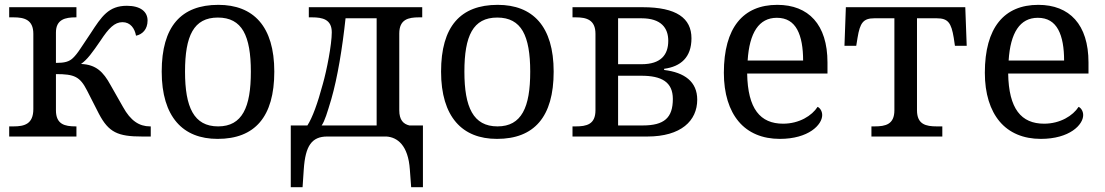

<svg xmlns="http://www.w3.org/2000/svg" viewBox="-20 -566 4583 796"><path d="M569.8 0H605V-42H602.1C557.1 -42 521.5 -65.4 490.2 -122.1L438 -213.9C408.2 -268.1 378.4 -298.3 315.9 -300.8C342.3 -319.3 362.8 -348.1 397 -397.9C430.7 -449.2 455.1 -474.1 487.8 -474.1C521 -474.1 538.6 -447.8 543.9 -418C569.8 -423.3 591.8 -443.8 591.8 -481C591.8 -517.6 562.5 -542 505.9 -542C430.2 -542 401.4 -498 356 -428.2L313 -363.8C301.8 -346.7 291.5 -334 283.2 -326.2C267.1 -310.1 247.6 -305.2 211.9 -305.2V-431.2C211.9 -485.8 251 -494.1 293.9 -494.1H296.9V-536.1H18.1V-494.1H36.1C80.6 -494.1 118.2 -484.4 118.2 -425.8V-113.8C118.2 -51.3 80.6 -42 36.1 -42H18.1V0H296.9V-42H293.9C248.5 -42 211.9 -50.3 211.9 -108.9V-258.8C288.1 -258.8 311.5 -248.5 340.8 -190.9L390.1 -94.2C430.7 -17.1 468.3 0 569.8 0Z M1117.2 -269C1117.2 -362.8 1095.7 -432.1 1055.7 -478C1015.6 -523.9 957.5 -545.9 885.3 -545.9C730.5 -545.9 650.4 -456.1 650.4 -269C650.4 -175.3 672.4 -105.5 712.4 -59.1C752.4 -12.7 810.1 9.8 882.3 9.8C1036.1 9.8 1117.2 -81.1 1117.2 -269ZM747.1 -269C747.1 -417 782.7 -493.2 883.3 -493.2C933.6 -493.2 967.8 -474.1 989.3 -437C1010.7 -399.4 1020 -343.3 1020 -269C1020 -194.8 1011.2 -138.2 989.7 -100.1C968.3 -62 934.6 -42 884.3 -42C783.7 -42 747.1 -121.6 747.1 -269Z M1254.4 -45.9H1185.5V210H1234.4L1239.3 137.2C1242.7 86.9 1251 52.7 1266.6 31.2C1282.2 9.3 1305.2 0 1336.4 0H1582.5C1604.5 1.5 1627 10.3 1645 31.7C1662.6 52.7 1675.8 86.4 1679.2 137.2L1684.6 210H1733.4V-45.9H1677.2C1652.3 -51.8 1635.3 -68.4 1635.3 -108.9V-426.8C1635.3 -485.8 1672.9 -494.1 1717.3 -494.1H1730.5V-536.1H1260.3V-494.1H1273.4C1316.9 -494.1 1355.5 -485.8 1355.5 -432.1C1355.5 -381.3 1334.5 -273.9 1318.4 -217.8C1296.4 -136.2 1275.4 -78.6 1254.4 -45.9ZM1313.5 -45.9C1326.7 -64.9 1336.4 -98.1 1353.5 -154.8C1379.4 -244.6 1399.4 -366.7 1412.6 -490.2H1541.5V-45.9Z M2275.4 -269C2275.4 -362.8 2253.9 -432.1 2213.9 -478C2173.8 -523.9 2115.7 -545.9 2043.5 -545.9C1888.7 -545.9 1808.6 -456.1 1808.6 -269C1808.6 -175.3 1830.6 -105.5 1870.6 -59.1C1910.6 -12.7 1968.3 9.8 2040.5 9.8C2194.3 9.8 2275.4 -81.1 2275.4 -269ZM1905.3 -269C1905.3 -417 1940.9 -493.2 2041.5 -493.2C2091.8 -493.2 2126 -474.1 2147.5 -437C2168.9 -399.4 2178.2 -343.3 2178.2 -269C2178.2 -194.8 2169.4 -138.2 2147.9 -100.1C2126.5 -62 2092.8 -42 2042.5 -42C1941.9 -42 1905.3 -121.6 1905.3 -269Z M2644.5 -536.1H2353.5V-494.1H2366.7C2411.1 -494.1 2448.7 -484.4 2448.7 -425.8V-108.9C2448.7 -50.3 2412.1 -42 2366.7 -42H2353.5V0H2663.6C2803.7 0 2870.6 -65.4 2870.6 -152.8C2870.6 -227.5 2817.9 -265.6 2733.4 -275.9V-280.8C2802.2 -290 2846.7 -328.1 2846.7 -407.2C2846.7 -490.7 2784.7 -536.1 2644.5 -536.1ZM2542.5 -45.9V-252H2638.7C2722.7 -252 2769.5 -226.1 2769.5 -155.8C2769.5 -77.6 2733.9 -45.9 2644.5 -45.9ZM2542.5 -299.8V-490.2H2639.6C2720.7 -490.2 2750.5 -450.2 2750.5 -397C2750.5 -338.9 2720.2 -299.8 2639.6 -299.8Z M3200.7 -492.2C3241.2 -492.2 3268.1 -474.6 3285.2 -443.4C3302.2 -412.1 3309.6 -367.7 3309.6 -314.9H3079.6C3086.9 -430.7 3126.5 -492.2 3200.7 -492.2ZM2981 -264.2C2981 -177.7 3002.9 -108.9 3042.5 -62C3082 -15.1 3140.6 9.8 3212.9 9.8C3332.5 9.8 3388.7 -48.8 3388.7 -88.9C3388.7 -106 3378.9 -119.1 3369.6 -123C3346.2 -86.4 3293.5 -53.2 3226.6 -53.2C3131.8 -53.2 3080.1 -114.7 3077.6 -261.2H3410.6V-307.1C3410.6 -464.8 3331.5 -545.9 3202.6 -545.9C3060.5 -545.9 2981 -451.2 2981 -264.2Z M3981.9 -536.1H3486.8L3481 -376H3529.8L3535.2 -409.2C3545.4 -471.7 3559.1 -490.2 3605 -490.2H3688V-108.9C3688 -50.3 3651.4 -42 3606 -42H3592.8V0H3886.7V-42H3863.8C3818.4 -42 3781.7 -50.3 3781.7 -108.9V-490.2H3863.8C3910.6 -490.2 3923.8 -471.2 3934.1 -409.2L3939 -376H3987.8Z M4282.7 -492.2C4323.2 -492.2 4350.1 -474.6 4367.2 -443.4C4384.3 -412.1 4391.6 -367.7 4391.6 -314.9H4161.6C4168.9 -430.7 4208.5 -492.2 4282.7 -492.2ZM4063 -264.2C4063 -177.7 4085 -108.9 4124.5 -62C4164.1 -15.1 4222.7 9.8 4294.9 9.8C4414.6 9.8 4470.7 -48.8 4470.7 -88.9C4470.7 -106 4460.9 -119.1 4451.7 -123C4428.2 -86.4 4375.5 -53.2 4308.6 -53.2C4213.9 -53.2 4162.1 -114.7 4159.7 -261.2H4492.7V-307.1C4492.7 -464.8 4413.6 -545.9 4284.7 -545.9C4142.6 -545.9 4063 -451.2 4063 -264.2Z"/></svg>

Font: The Erased English
Style: Regular
Weight: 400
Designer: Monotype Design team + ligartures altered by 180 Amsterdam
Foundry: Monotype Imaging Inc.
Version: Version 1.030;Glyphs 3.1.2 (3151)